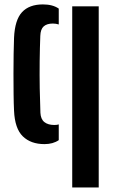

<svg xmlns="http://www.w3.org/2000/svg" viewBox="-20 -628 507 848"><path d="M42 -139Q40.5 -170 40 -213Q39.5 -256 39.5 -302.2Q39.5 -348.5 40.2 -390.2Q41 -432 42 -461Q45.5 -540 77.2 -574.2Q109 -608.5 169.5 -608.5Q213 -608.5 239.5 -590V-520Q227 -524 213.5 -524Q187 -524 173 -511.5Q159 -499 158 -469.5Q156 -418.5 155.2 -357.8Q154.5 -297 155.5 -237.5Q156.5 -178 158.5 -129.5Q160 -101.5 176 -88.8Q192 -76 220 -76Q231.5 -76 239.5 -78.5V-9Q214 8.5 176.5 8.5Q116 8.5 80.8 -25.8Q45.5 -60 42 -139ZM299 200V-600H416V200Z"/></svg>

Font: Big Shoulders Stencil Text
Style: Bold
Weight: 700
Designer: Patric King
Foundry: XO Type Co
Version: Version 1.000